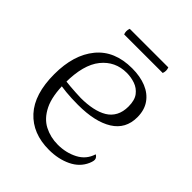

<svg xmlns="http://www.w3.org/2000/svg" viewBox="-184 -748 873 873"><g transform="rotate(45 252.5 -311.5)"><path d="M274 13Q169 13 108.5 -53Q48 -119 48 -248Q48 -372 107.5 -444.5Q167 -517 280 -517Q332 -517 371 -501Q410 -485 432 -453.5Q454 -422 454 -376Q454 -301 393 -263Q332 -225 223 -225Q180 -225 145 -228.5Q110 -232 75 -239L76 -268Q103 -263 140 -260Q177 -257 210 -256Q250 -256 283.5 -263Q317 -270 341 -284.5Q365 -299 378 -323.5Q391 -348 391 -382Q391 -423 374 -445Q357 -467 331 -476Q305 -485 277 -485Q203 -485 157 -428Q111 -371 111 -255Q111 -170 135 -121.5Q159 -73 199 -52.5Q239 -32 286 -32Q339 -32 382 -54.5Q425 -77 439 -123Q448 -119 452.5 -109Q457 -99 447 -76Q428 -32 381 -9.5Q334 13 274 13ZM145 -636H393Q400 -618 393 -600H145Q138 -618 145 -636Z"/></g></svg>

Font: Arima Light
Style: Regular
Weight: 300
Designer: Joana Correia and Natanael Gama
Foundry: NDISCOVER
Version: Version 1.101;gftools[0.9.23]